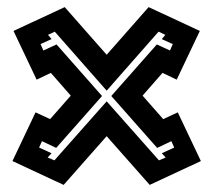

<svg xmlns="http://www.w3.org/2000/svg" viewBox="-20 -520 600 540"><path d="M15 -67 80 -204 121 -185 179 -251 123 -315 83 -296 18 -433 162 -500 280 -366 398 -500 542 -433 477 -296 437 -315 381 -251 439 -185 480 -204 545 -67 401 0 280 -137 159 0ZM90 -105 125 -89 114 -77 133 -69 280 -235 427 -69 446 -77 435 -89 470 -105 462 -123 422 -104 293 -250 421 -395 458 -378 466 -396 435 -410 445 -422 426 -431 280 -265 134 -431 115 -422 125 -410 94 -396 102 -378 139 -395 267 -250 138 -104 98 -123Z"/></svg>

Font: Blaka Hollow
Style: Regular
Weight: 400
Designer: Mohamed Gaber
Foundry: Kief Type Foundry
Version: Version 1.003; ttfautohint (v1.8.4.7-5d5b)